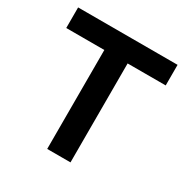

<svg xmlns="http://www.w3.org/2000/svg" viewBox="-161 -840 951 978"><g transform="rotate(30 314.5 -351.5)"><path d="M246 0H383V-582H607V-703H22V-582H246Z"/></g></svg>

Font: MV Cash SemiBold
Style: Regular
Weight: 600
Designer: Rodrigo Fuenzalida
Foundry: fragTYPE
Version: Version 1.100;Glyphs 3.1.2 (3151)